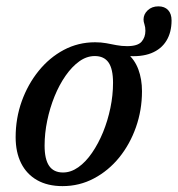

<svg xmlns="http://www.w3.org/2000/svg" viewBox="-20 -590 574 620"><path d="M183.5 -33Q209 -33 233 -50Q257 -67 277.2 -96.5Q297.5 -126 312.8 -163.2Q328 -200.5 336.5 -241.5Q345 -282.5 345 -322.5Q345 -367.5 330.5 -388.2Q316 -409 286 -409Q260 -409 236.2 -392Q212.5 -375 192 -345.8Q171.5 -316.5 156.2 -279Q141 -241.5 132.5 -200.5Q124 -159.5 124 -120Q124 -75.5 138.8 -54.2Q153.5 -33 183.5 -33ZM438.5 -295.5Q438.5 -234.5 419 -179.2Q399.5 -124 364.8 -81.2Q330 -38.5 283.2 -13.8Q236.5 11 182 11Q134 11 100 -8.2Q66 -27.5 48.2 -63Q30.5 -98.5 30.5 -147Q30.5 -208 50.2 -263Q70 -318 104.8 -361Q139.5 -404 186 -428.8Q232.5 -453.5 287 -453.5Q306.5 -453.5 323 -450.5Q339.5 -447.5 356 -444.2Q372.5 -441 390.5 -441Q424.5 -441 437 -455.2Q449.5 -469.5 449.5 -490.5Q449.5 -502.5 446.5 -511.2Q443.5 -520 443.5 -527Q443.5 -544 457 -556.8Q470.5 -569.5 491.5 -569.5Q511.5 -569.5 522.8 -557.5Q534 -545.5 534 -524Q534 -485.5 517.2 -458.2Q500.5 -431 468.2 -418.2Q436 -405.5 388.5 -409.5L390.5 -418Q415 -397.5 426.8 -365.8Q438.5 -334 438.5 -295.5Z"/></svg>

Font: Newsreader 16pt Medium
Style: Italic
Weight: 500
Italic angle: -17°
Designer: Hugues Gentile
Foundry: Production Type
Version: Version 1.003